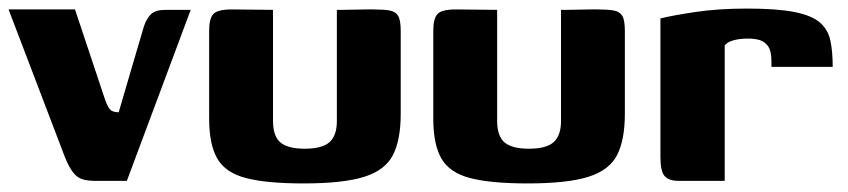

<svg xmlns="http://www.w3.org/2000/svg" viewBox="-30 -422 1979 448"><path d="M192 0Q175 0 163 -3.5Q151 -7 141.5 -18.5Q132 -30 122 -54L-10 -400H145L214 -193Q220 -175 226 -167.5Q232 -160 247 -160Q262 -211 276.5 -261Q291 -311 306 -361Q312 -379 322.5 -389Q333 -399 356 -399H415L266 0Z M607 -399V-140Q607 -104 624.5 -89.5Q642 -75 681 -75Q722 -75 739 -90.5Q756 -106 756 -139V-399Q757 -399 769 -399Q781 -399 796.5 -399.5Q812 -400 825.5 -400Q839 -400 842 -400Q865 -400 879 -397.5Q893 -395 899 -385Q905 -375 905 -350V-156Q905 -96 887 -60.5Q869 -25 820 -9.5Q771 6 678 6Q592 6 544 -6.5Q496 -19 477 -52Q458 -85 458 -145V-350Q458 -379 468 -389.5Q478 -400 511 -400Q535 -400 559 -399.5Q583 -399 607 -399Z M1130 -399V-140Q1130 -104 1147.5 -89.5Q1165 -75 1204 -75Q1245 -75 1262 -90.5Q1279 -106 1279 -139V-399Q1280 -399 1292 -399Q1304 -399 1319.5 -399.5Q1335 -400 1348.5 -400Q1362 -400 1365 -400Q1388 -400 1402 -397.5Q1416 -395 1422 -385Q1428 -375 1428 -350V-156Q1428 -96 1410 -60.5Q1392 -25 1343 -9.5Q1294 6 1201 6Q1115 6 1067 -6.5Q1019 -19 1000 -52Q981 -85 981 -145V-350Q981 -379 991 -389.5Q1001 -400 1034 -400Q1058 -400 1082 -399.5Q1106 -399 1130 -399Z M1661 0H1553Q1531 0 1521 -11Q1511 -22 1511 -55V-379Q1539 -386 1592.5 -394Q1646 -402 1713 -402Q1783 -402 1823.5 -394Q1864 -386 1883 -369.5Q1902 -353 1907.5 -327.5Q1913 -302 1913 -266H1770V-280Q1770 -304 1761.5 -315Q1753 -326 1741 -329Q1729 -332 1716 -332Q1696 -332 1681.5 -328Q1667 -324 1661 -316Z"/></svg>

Font: Genos
Style: Bold
Weight: 700
Designer: Robert E. Leuschke
Foundry: Robert E. Leuschke
Version: Version 1.010